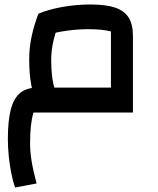

<svg xmlns="http://www.w3.org/2000/svg" viewBox="-20 -501 704 855"><path d="M47 334Q37 305 30 269Q23 233 19 194Q15 155 15 118Q15 35 28.5 -15Q42 -65 71 -88Q100 -111 148 -111H474V-361Q454 -366 430 -368.5Q406 -371 372 -371Q328 -371 280 -364.5Q232 -358 188 -346L151 -440Q196 -459 257.5 -470Q319 -481 382 -481Q452 -481 493 -467Q534 -453 553 -422.5Q572 -392 572 -341V0H129Q121 28 117.5 61Q114 94 114 139Q114 174 120.5 215Q127 256 143 316ZM157 -37Q129 -70 119.5 -121.5Q110 -173 110 -234Q110 -289 121 -339.5Q132 -390 151 -440L246 -414Q229 -364 218.5 -321.5Q208 -279 208 -234Q208 -197 211.5 -165Q215 -133 223.5 -106Q232 -79 248 -56Z"/></svg>

Font: Changa ExtraLight Medium
Style: Regular
Weight: 500
Version: Version 3.002; ttfautohint (v1.8.2)